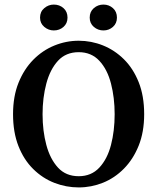

<svg xmlns="http://www.w3.org/2000/svg" viewBox="-20 -804 687 839"><path d="M324 15Q269 15 217.5 -5Q166 -25 125 -65.5Q84 -106 60.5 -166Q37 -226 37 -305Q37 -383 61 -442.5Q85 -502 125.5 -543Q166 -584 217.5 -605Q269 -626 324 -626Q379 -626 430 -605.5Q481 -585 521.5 -545Q562 -505 586 -445Q610 -385 610 -305Q610 -227 586 -167.5Q562 -108 521.5 -67Q481 -26 430 -5.5Q379 15 324 15ZM324 -34Q379 -34 414 -71.5Q449 -109 465 -170.5Q481 -232 481 -305Q481 -377 465 -439Q449 -501 414 -538.5Q379 -576 324 -576Q268 -576 233.5 -538.5Q199 -501 182.5 -439Q166 -377 166 -305Q166 -232 182.5 -170.5Q199 -109 233.5 -71.5Q268 -34 324 -34ZM215 -671Q192 -671 173.5 -686.5Q155 -702 155 -727Q155 -753 173.5 -768.5Q192 -784 215 -784Q240 -784 257.5 -768.5Q275 -753 275 -727Q275 -702 257.5 -686.5Q240 -671 215 -671ZM432 -671Q408 -671 390 -686.5Q372 -702 372 -727Q372 -753 390 -768.5Q408 -784 432 -784Q456 -784 473.5 -768.5Q491 -753 491 -727Q491 -702 473.5 -686.5Q456 -671 432 -671Z"/></svg>

Font: Lisu Bosa
Style: Bold
Weight: 700
Designer: David Morse, Annie Olsen, Victor Gaultney, Frank Grießhammer (Latin)
Foundry: SIL International
Version: Version 2.000